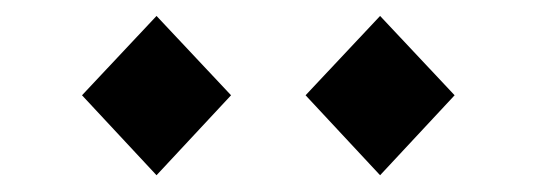

<svg xmlns="http://www.w3.org/2000/svg" viewBox="-20 -833 660 236"><path d="M80.8 -715.9 172.4 -813.4 264 -715.9 172.4 -617.6ZM355.6 -715.9 447.2 -813.4 538.8 -715.9 447.2 -617.6Z"/></svg>

Font: Monaspace Krypton Var
Style: Regular
Weight: 400
Designer: Riley Cran and the Lettermatic Team
Version: Version 1.101 (Monaspace Krypton Var)